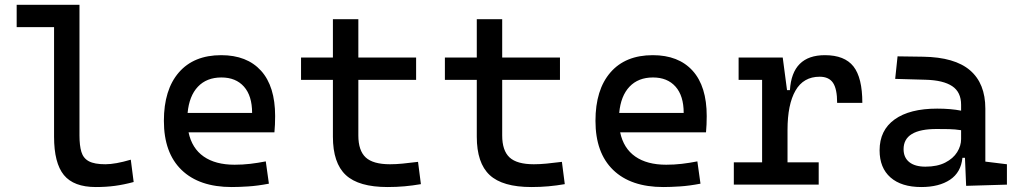

<svg xmlns="http://www.w3.org/2000/svg" viewBox="-20 -752 4142 782"><path d="M370.1 9.8Q280.3 9.8 240.2 -39.1Q200.2 -87.9 200.2 -195.3V-641.6H47.9V-732.4H303.7V-200.2Q303.7 -159.2 311.5 -133.3Q319.3 -107.4 342 -95.2Q364.7 -83 409.2 -83Q449.7 -83 512.7 -101.6L524.4 -10.7Q484.9 0 448.5 4.9Q412.1 9.8 370.1 9.8Z M923.8 9.8Q791.5 9.8 719.5 -59.8Q647.5 -129.4 647.5 -259.8Q647.5 -386.7 708.5 -457Q769.5 -527.3 880.9 -527.3Q985.8 -527.3 1043.2 -463.9Q1100.6 -400.4 1100.6 -279.3Q1100.6 -243.7 1097.7 -212.9H748Q761.7 -147.9 809.6 -114.5Q857.4 -81.1 935.5 -81.1Q967.8 -81.1 999 -84.7Q1030.3 -88.4 1062.5 -94.7L1075.2 -3.9Q1029.3 4.9 991.2 7.3Q953.1 9.8 923.8 9.8ZM744.1 -292H1006.8Q1006.8 -361.8 973.6 -399.2Q940.4 -436.5 881.8 -436.5Q821.8 -436.5 786.1 -398.9Q750.5 -361.3 744.1 -292Z M1558.6 9.8Q1440.9 9.8 1388.4 -39.1Q1335.9 -87.9 1335.9 -195.3V-426.8H1206.1V-517.6H1335.9V-673.8H1439.5V-517.6H1674.8V-426.8H1439.5V-200.2Q1439.5 -138.7 1469.5 -110.8Q1499.5 -83 1568.4 -83Q1592.8 -83 1620.1 -85.7Q1647.5 -88.4 1682.6 -92.8L1694.3 -2Q1660.2 3.9 1627.7 6.8Q1595.2 9.8 1558.6 9.8Z M2144.5 9.8Q2026.9 9.8 1974.4 -39.1Q1921.9 -87.9 1921.9 -195.3V-426.8H1792V-517.6H1921.9V-673.8H2025.4V-517.6H2260.7V-426.8H2025.4V-200.2Q2025.4 -138.7 2055.4 -110.8Q2085.4 -83 2154.3 -83Q2178.7 -83 2206.1 -85.7Q2233.4 -88.4 2268.6 -92.8L2280.3 -2Q2246.1 3.9 2213.6 6.8Q2181.2 9.8 2144.5 9.8Z M2681.6 9.8Q2549.3 9.8 2477.3 -59.8Q2405.3 -129.4 2405.3 -259.8Q2405.3 -386.7 2466.3 -457Q2527.3 -527.3 2638.7 -527.3Q2743.7 -527.3 2801 -463.9Q2858.4 -400.4 2858.4 -279.3Q2858.4 -243.7 2855.5 -212.9H2505.9Q2519.5 -147.9 2567.4 -114.5Q2615.2 -81.1 2693.4 -81.1Q2725.6 -81.1 2756.8 -84.7Q2788.1 -88.4 2820.3 -94.7L2833 -3.9Q2787.1 4.9 2749 7.3Q2710.9 9.8 2681.6 9.8ZM2502 -292H2764.6Q2764.6 -361.8 2731.4 -399.2Q2698.2 -436.5 2639.6 -436.5Q2579.6 -436.5 2543.9 -398.9Q2508.3 -361.3 2502 -292Z M3187.5 -222.7V-90.8H3314.5V0H2968.8V-90.8H3084V-426.8H2988.3V-517.6H3168L3185.5 -384.8H3197.3Q3206.1 -527.3 3339.8 -527.3Q3419.9 -527.3 3456.1 -481.4Q3492.2 -435.5 3492.2 -333H3389.6Q3389.6 -389.6 3372.8 -414.6Q3356 -439.5 3318.4 -439.5Q3252.4 -439.5 3220 -383.1Q3187.5 -326.7 3187.5 -222.7Z M3915 4.9 3910.2 -109.4H3899.9Q3894 -49.8 3849.4 -20Q3804.7 9.8 3732.4 9.8Q3651.4 9.8 3606.9 -29.3Q3562.5 -68.4 3562.5 -139.6Q3562.5 -221.7 3623.8 -265.6Q3685.1 -309.6 3796.9 -309.6Q3852.5 -309.6 3894.5 -301.3V-325.2Q3894.5 -377 3858.2 -401.1Q3821.8 -425.3 3750 -427.2L3626 -430.7L3635.7 -522.5L3740.2 -521Q3868.7 -519 3930.9 -465.6Q3993.2 -412.1 3993.2 -309.6V-93.8L4081.1 -83V0ZM3894.5 -221.7Q3869.6 -225.6 3845 -226.1Q3820.3 -226.6 3794.9 -226.6Q3660.2 -226.6 3660.2 -144.5Q3660.2 -110.4 3683.3 -91.8Q3706.5 -73.2 3749 -73.2Q3797.4 -73.2 3829.8 -89.8Q3862.3 -106.4 3878.4 -132.3Q3894.5 -158.2 3894.5 -185.5Z"/></svg>

Font: CaskaydiaCove NFP
Style: Regular
Weight: 400
Designer: Aaron Bell
Foundry: Saja Typeworks
Version: Version 2111.001; VTT 6.35;Nerd Fonts 3.1.1